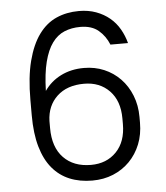

<svg xmlns="http://www.w3.org/2000/svg" viewBox="-52 -753 698 806"><g transform="rotate(-5 297.5 -350.0)"><path d="M305 7Q252 7 209.5 -10.5Q167 -28 137 -64Q107 -100 91 -155.5Q75 -211 75 -288V-352Q75 -449 92.5 -516.5Q110 -584 141 -626.5Q172 -669 215 -688Q258 -707 310 -707Q350 -707 382.5 -695Q415 -683 439.5 -662.5Q464 -642 480 -614Q496 -586 504 -555H430Q415 -592 386.5 -616Q358 -640 310 -640Q273 -640 243 -627.5Q213 -615 191.5 -585.5Q170 -556 157.5 -507Q145 -458 143 -385Q170 -424 213 -445.5Q256 -467 310 -467Q356 -467 395 -450.5Q434 -434 463 -404Q492 -374 508.5 -332.5Q525 -291 525 -242V-218Q525 -168 508.5 -127Q492 -86 462.5 -56Q433 -26 393 -9.5Q353 7 305 7ZM305 -401Q233 -401 191 -361.5Q149 -322 147 -258V-228Q147 -147 189.5 -103Q232 -59 305 -59Q371 -59 412 -101.5Q453 -144 453 -218V-242Q453 -316 412 -358.5Q371 -401 305 -401Z"/></g></svg>

Font: PT Root UI Web
Style: Regular
Weight: 400
Designer: Vitaly Kuzmin
Foundry: ParaType Ltd.
Version: Version 1.000W